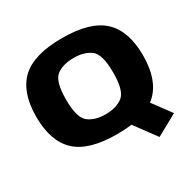

<svg xmlns="http://www.w3.org/2000/svg" viewBox="-180 -861 1190 1191"><g transform="rotate(-30 414.5 -265.0)"><path d="M630 152.5 781.5 69 632.5 -133 474 -59ZM412 6Q614.5 6 704.5 -78.2Q794.5 -162.5 794.5 -337.5Q794.5 -512.5 704.5 -597Q614.5 -681.5 412 -681.5Q209.5 -681.5 119.8 -597.2Q30 -513 30 -337.5Q30 -162.5 120 -78.2Q210 6 412 6ZM412 -136.5Q335.5 -136.5 289.5 -172.2Q243.5 -208 243.5 -337.5Q243.5 -469 289.5 -504Q335.5 -539 412 -539Q489 -539 535 -504Q581 -469 581 -337.5Q581 -208 535 -172.2Q489 -136.5 412 -136.5Z"/></g></svg>

Font: Anybody SemiExpanded ExtraBold
Style: Regular
Weight: 800
Width: 6
Version: Version 1.113;gftools[0.9.25]